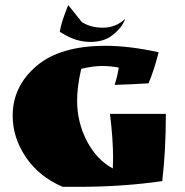

<svg xmlns="http://www.w3.org/2000/svg" viewBox="-20 -700 715 742"><path d="M416 -49 417 -91Q417 -162 405 -260H621Q621 -118 607 0Q452 22 286 22H222Q131 -17 80 -92.5Q29 -168 29 -253Q29 -366 120.5 -444.5Q212 -523 388 -523Q480 -523 593 -498Q576 -430 554 -378Q493 -374 423 -372Q434 -406 439 -439Q407 -445 373.5 -445Q340 -445 294 -434Q278 -366 278 -311Q278 -228 315.5 -155.5Q353 -83 416 -49ZM296 -615Q330 -593 378 -593Q426 -593 463 -626Q465 -626 454 -606.5Q443 -587 417 -566Q384 -538 329.5 -538Q275 -538 225 -569L211 -577Q216 -607 229.5 -643.5Q243 -680 244 -680Z"/></svg>

Font: Ruslan Display
Style: Regular
Weight: 400
Version: Version 1.000